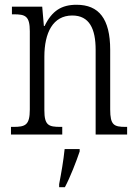

<svg xmlns="http://www.w3.org/2000/svg" viewBox="-20 -564 577 805"><path d="M26 0H241V-32H234C184 -32 166 -38 166 -102V-326C166 -427 202 -499 283 -499C355 -499 381 -443 381 -355V0H513V-32H507C458 -32 442 -39 442 -105V-355C442 -486 394 -544 301 -544C238 -544 198 -519 167 -455H164L157 -536H30V-504H38C86 -504 105 -497 105 -433V-105C105 -39 86 -32 36 -32H26ZM228 208V221H252C274 180 300 113 314 71V61H251C246 110 237 161 228 208Z"/></svg>

Font: Noto Serif Sinhala Condensed Light
Style: Regular
Weight: 300
Width: 3
Designer: Jelle Bosma - Monotype Design Team
Foundry: Monotype Imaging Inc.
Version: Version 2.007